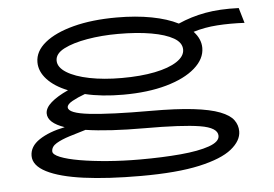

<svg xmlns="http://www.w3.org/2000/svg" viewBox="-48 -532 1095 768"><g transform="rotate(-5 500.0 -148.0)"><path d="M446 -158Q403 -158 364.5 -162Q326 -166 293 -174Q263 -163 241.5 -151Q220 -139 220 -127Q220 -103 304 -93.5Q388 -84 548 -84Q653 -84 720.5 -76Q788 -68 826.5 -53Q865 -38 880 -17.5Q895 3 895 28Q895 66 854 99Q813 132 723.5 152Q634 172 488 172Q355 172 259 159Q163 146 111 119.5Q59 93 59 54Q59 16 98 -10Q137 -36 201 -49Q134 -72 134 -110Q134 -132 158.5 -153.5Q183 -175 227 -195Q174 -216 144.5 -248Q115 -280 115 -317Q115 -361 156.5 -395Q198 -429 272.5 -448.5Q347 -468 446 -468Q523 -468 586 -456Q649 -444 692 -422Q744 -445 801.5 -455.5Q859 -466 936 -463L954 -402Q896 -405 844.5 -401.5Q793 -398 748 -384Q777 -353 777 -317Q777 -273 735.5 -236.5Q694 -200 619.5 -179Q545 -158 446 -158ZM446 -225Q522 -225 579 -236.5Q636 -248 668 -269Q700 -290 700 -317Q700 -345 668 -363.5Q636 -382 579 -392Q522 -402 446 -402Q380 -402 322 -392Q264 -382 228 -363.5Q192 -345 192 -317Q192 -290 225.5 -269Q259 -248 316.5 -236.5Q374 -225 446 -225ZM143 43Q143 56 171.5 67.5Q200 79 249 87.5Q298 96 360.5 101Q423 106 490 106Q581 106 653.5 99.5Q726 93 768.5 78Q811 63 811 39Q811 6 740.5 -5.5Q670 -17 518 -17Q448 -17 388.5 -20.5Q329 -24 283 -31Q249 -21 217 -11Q185 -1 164 11.5Q143 24 143 43Z"/></g></svg>

Font: Inconsolata UltraExpanded
Style: Regular
Weight: 400
Width: 9
Monospace: yes
Designer: Raph Levien, Cyreal, Brenton Simpson
Foundry: Raph Levien, Cyreal, Google
Version: Version 3.000; ttfautohint (v1.8.2.53-6de2)